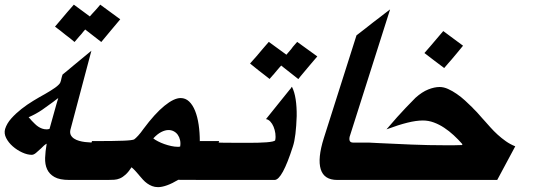

<svg xmlns="http://www.w3.org/2000/svg" viewBox="-39 -791 2298 806"><path d="M197.8 -353.5 205.6 -379.4Q200.2 -375.5 194.6 -371.3Q189 -367.2 183.6 -362.8Q163.6 -347.7 138.4 -330.3Q113.3 -313 81.1 -298.8Q84.5 -295.4 87.9 -291.7Q91.3 -288.1 93.8 -284.7Q100.6 -277.8 107.2 -271.2Q113.8 -264.6 121.3 -259.5Q128.9 -254.4 137.7 -251.2Q146.5 -248 156.7 -248Q163.1 -248 168.9 -250ZM465.8 -710Q446.8 -687 426 -662.6Q405.3 -638.2 386.2 -614.7L318.8 -667V-667.5Q315.9 -663.1 311.5 -658.7V-659.2Q307.6 -653.8 303.5 -648.9Q299.3 -644 293.9 -638.2Q290 -633.3 284.7 -627.4Q279.3 -621.6 273.9 -614.7Q264.2 -623 254.9 -630.4Q245.6 -637.7 235.8 -645Q225.1 -653.3 214.1 -662.4Q203.1 -671.4 191.9 -679.2Q197.8 -686 204.3 -693.8Q210.9 -701.7 216.8 -708.5Q229.5 -724.1 243.4 -740Q257.3 -755.9 271 -771.5L337.9 -722.2L337.4 -721.2Q344.2 -728.5 348.6 -733.9Q353 -739.3 361.3 -747.6Q361.3 -747.6 364.5 -751.2Q367.7 -754.9 371.6 -759.3Q375.5 -763.7 378.7 -767.6Q381.8 -771.5 381.8 -771.5ZM319.8 -35.6H251.5Q211.4 -35.6 189.7 -47.9Q168 -60.1 158.7 -80.6Q149.4 -101.1 150.4 -128.4Q151.4 -155.8 156.7 -186L157.2 -188Q151.4 -185.1 145.3 -179.7Q139.2 -174.3 133.8 -168.5Q123 -158.7 113 -149.9Q103 -141.1 94.2 -141.1Q75.7 -141.1 54 -151.1Q32.2 -161.1 14.4 -176.8Q-3.4 -192.4 -13.2 -211.7Q-22.9 -231 -17.6 -249.5Q-10.3 -272.9 8.5 -293.9Q27.3 -314.9 51 -333.5Q74.7 -352.1 100.8 -367.9Q127 -383.8 149.4 -396Q161.1 -402.8 172.4 -409.7Q183.6 -416.5 192.4 -422.9Q201.2 -429.2 207 -435.1Q212.9 -440.9 214.4 -445.3Q216.3 -449.2 217 -453.4Q217.8 -457.5 218.8 -461.4Q219.7 -465.3 220.9 -469.7Q222.2 -474.1 223.6 -478Q235.4 -487.8 246.6 -496.8Q257.8 -505.9 269 -515.6Q288.6 -531.2 306.9 -546.9Q325.2 -562.5 344.7 -578.1L256.3 -245.1Q253.9 -232.4 258.5 -223.6Q263.2 -214.8 272.2 -209Q281.2 -203.1 293.2 -199.7Q305.2 -196.3 317.9 -194.8Q330.6 -193.4 342.5 -192.9Q354.5 -192.4 363.3 -192.4H369.6Z M604.5 -210Q611.8 -204.1 624 -197.8Q636.2 -191.4 650.6 -186.3Q665 -181.2 679.7 -178Q694.3 -174.8 706.1 -174.8Q708.5 -174.8 711.2 -174.8Q713.9 -174.8 717.3 -175.8Q719.7 -190.4 716.8 -203.1Q713.9 -215.8 707.3 -225.1Q700.7 -234.4 690.7 -239.7Q680.7 -245.1 668.5 -245.1Q654.3 -245.1 637.9 -236.8Q621.6 -228.5 604.5 -210ZM829.1 -35.6 710 -36.1V-36.6Q684.1 -21 662.4 -13.2Q640.6 -5.4 624.5 -5.4Q610.8 -5.4 599.6 -9.8Q588.4 -14.2 578.9 -21Q569.3 -27.8 561.3 -36.6Q553.2 -45.4 545.9 -54.2Q545.4 -54.7 545.2 -55.2Q544.9 -55.7 544.4 -56.2Q537.6 -64 530.3 -72.3Q522.9 -80.6 513.7 -88.4V-89.4Q500.5 -69.3 488.5 -58.3Q476.6 -47.4 464.6 -42.2Q452.6 -37.1 440.4 -36.4Q428.2 -35.6 414.1 -35.6H295.9L347.2 -198.7H361.3Q402.3 -198.7 431.6 -199.2Q460.9 -199.7 480.2 -200.4Q499.5 -201.2 510 -202.6Q520.5 -204.1 523.9 -205.6Q530.8 -210.4 541.3 -221.9Q551.8 -233.4 563 -249.5Q611.3 -314.5 651.4 -346.9Q691.4 -379.4 719.2 -379.4Q739.7 -379.4 754.9 -365Q770 -350.6 780 -325.7Q790 -300.8 794.9 -267.6Q799.8 -234.4 799.8 -197.3L800.3 -198.7H880.9Z M1293 -554.2Q1277.3 -536.1 1262 -517.8Q1246.6 -499.5 1231.9 -481.9Q1228 -478 1222.4 -470.5Q1216.8 -462.9 1213.4 -459L1141.6 -515.6L1142.1 -516.6Q1138.2 -512.7 1134 -507.6Q1129.9 -502.4 1125 -497.1Q1121.1 -492.7 1117.2 -487.8Q1113.3 -482.9 1109.9 -479Q1108.4 -477.5 1106 -474.9Q1103.5 -472.2 1102.5 -470.7Q1099.6 -467.3 1097.4 -465.1Q1095.2 -462.9 1092.8 -459.5Q1081.1 -468.8 1070.3 -477.1Q1059.6 -485.4 1048.3 -494.1Q1038.6 -501.5 1029.3 -509.3Q1020 -517.1 1010.7 -524.4Q1024.9 -539.6 1038.1 -555.2Q1051.3 -570.8 1064 -585.9Q1070.3 -593.3 1076.7 -600.6Q1083 -607.9 1089.4 -615.2L1163.1 -561.5V-561Q1166.5 -564.9 1169.9 -569.1Q1173.3 -573.2 1177.2 -577.6Q1180.2 -581.1 1182.9 -584.2Q1185.5 -587.4 1187.5 -590.3Q1189 -591.8 1189.9 -593.8Q1201.2 -607.4 1208.5 -615.2ZM1190.4 -175.8Q1145.5 -35.6 1113.8 -35.6H804.2L853.5 -192.4H880.9Q885.7 -192.4 890.6 -192.1Q895.5 -191.9 899.9 -191.9H913.1Q934.1 -191.4 956.3 -191.4Q978.5 -191.4 1001 -191.4Q1023.4 -191.4 1043.7 -191.9Q1064 -192.4 1079.6 -193.6Q1095.2 -194.8 1105 -197Q1114.7 -199.2 1116.2 -202.1Q1119.1 -215.8 1116.9 -231Q1114.7 -246.1 1109.4 -259Q1104 -272 1095.7 -280.8Q1087.4 -289.6 1077.6 -291Q1103 -322.8 1127 -352.5Q1150.9 -382.3 1175.8 -413.1L1181.2 -419.4Q1182.1 -421.4 1183.8 -423.6Q1185.5 -425.8 1186.5 -426.8Q1197.3 -405.8 1202.1 -374.3Q1207 -342.8 1206.5 -303.7Q1205.1 -261.7 1201.2 -229Q1197.3 -196.3 1190.4 -175.8Z M1436 -35.6H1376.5Q1321.3 -35.6 1307.4 -80.6Q1293.5 -125.5 1320.3 -210.9L1457.5 -642.6Q1475.1 -656.2 1492.9 -669.9Q1510.7 -683.6 1528.3 -697.8Q1540.5 -707 1552.7 -716.3Q1564.9 -725.6 1576.7 -734.9Q1582 -738.8 1587.6 -743.2Q1593.3 -747.6 1598.6 -751.5L1428.7 -216.8Q1426.3 -205.1 1429.7 -198.7Q1433.1 -192.4 1444.3 -192.4H1485.8Z M1904.8 -599.1Q1893.1 -585 1880.9 -570.1Q1868.7 -555.2 1857.4 -542Q1849.6 -533.2 1841.8 -524.2Q1834 -515.1 1825.7 -505.4Q1804.7 -521 1784.2 -536.6Q1763.7 -552.2 1742.7 -568.4Q1754.9 -582.5 1767.1 -596.4Q1779.3 -610.4 1791 -624.5Q1797.9 -632.3 1806.4 -642.6Q1814.9 -652.8 1821.8 -660.6ZM2048.3 -35.6H1412.1L1461.4 -192.4H1509.8Q1519.5 -191.9 1529.3 -191.4Q1539.1 -190.9 1548.8 -190.4Q1617.2 -187 1688.7 -184.1Q1760.3 -181.2 1830.1 -181.2Q1848.1 -181.2 1865.7 -181.2Q1883.3 -181.2 1900.9 -182.1L1901.9 -186Q1884.8 -205.6 1865.5 -223.4Q1846.2 -241.2 1825.4 -254.9Q1804.7 -268.6 1782.2 -276.9Q1759.8 -285.2 1736.3 -285.2Q1708.5 -285.2 1671.6 -276.1Q1634.8 -267.1 1583.5 -248Q1632.3 -305.2 1663.8 -337.9Q1695.3 -370.6 1705.1 -380.4Q1732.9 -405.3 1758.8 -415.5Q1784.7 -425.8 1806.6 -425.8Q1823.7 -425.8 1842 -417.5Q1860.4 -409.2 1878.4 -396.7Q1896.5 -384.3 1913.1 -369.1Q1929.7 -354 1943.4 -340.3Q1945.8 -337.4 1949.2 -334Q1952.6 -330.6 1955.6 -327.6Q1958 -325.7 1963.4 -319.6Q1968.8 -313.5 1974.9 -306.6Q1981 -299.8 1986.3 -293.7Q1991.7 -287.6 1993.7 -285.6Q2005.9 -272 2019.8 -256.3Q2033.7 -240.7 2050 -225.8Q2066.4 -210.9 2084.7 -198Q2103 -185.1 2124 -176.8Z"/></svg>

Font: XB Khoramshahr
Style: Bold Italic
Weight: 700
Italic angle: -12°
Designer: Behnam
Foundry: Irmug
Version: Version 8.005 2009